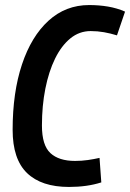

<svg xmlns="http://www.w3.org/2000/svg" viewBox="-20 -730 515 760"><path d="M253 10Q144 10 87 -45Q30 -100 30 -216Q30 -364 67 -475Q104 -586 172 -648Q240 -710 333 -710Q372 -710 407.5 -704Q443 -698 475 -684L443 -590Q417 -598 391.5 -602.5Q366 -607 339 -607Q294 -607 258.5 -578Q223 -549 198 -498Q173 -447 159.5 -379Q146 -311 146 -233Q146 -155 179.5 -124Q213 -93 277 -93Q303 -93 327.5 -96.5Q352 -100 374 -105L381 -8Q325 10 253 10Z"/></svg>

Font: Georama SemiCondensed SemiBold
Style: Italic
Weight: 600
Width: 4
Italic angle: -9°
Designer: Jean-Baptiste Levee
Foundry: Production Type
Version: Version 1.000